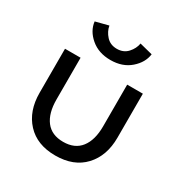

<svg xmlns="http://www.w3.org/2000/svg" viewBox="-145 -708 798 833"><g transform="rotate(30 254.0 -291.0)"><path d="M387.5 -577.5Q382 -534 343.2 -500.2Q304.5 -466.5 244.5 -466.5Q185 -466.5 146 -499.8Q107 -533 102 -577.5L166.5 -594Q171 -567 191.2 -544.8Q211.5 -522.5 244.5 -522.5Q277.5 -522.5 297.8 -544.8Q318 -567 322.5 -594ZM128 -201.5Q128 -133 157.2 -94.8Q186.5 -56.5 244.5 -56.5Q302.5 -56.5 332 -94.8Q361.5 -133 361.5 -201.5V-410.5H440V-190Q440 -99 388.2 -43.5Q336.5 12 244.5 12Q153 12 101.5 -43.5Q50 -99 50 -190V-410.5H128Z"/></g></svg>

Font: League Spartan
Style: Regular
Weight: 350
Foundry: The League of Moveable Type
Version: Version 2.002